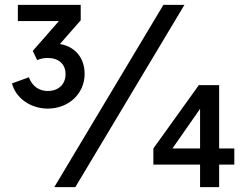

<svg xmlns="http://www.w3.org/2000/svg" viewBox="-20 -765 1012 785"><path d="M175 -321C262 -321 326 -383 326 -463C326 -528 287 -575 225 -585L310 -682V-745H53V-679H221L114 -557L132 -519C144 -525 160 -528 175 -528C220 -528 248 -503 248 -462C248 -419 218 -393 175 -393C140 -393 112 -412 98 -449L29 -424C45 -362 107 -321 175 -321ZM202 0H288L734 -745H648ZM607 -92H798V0H876V-92H938V-158H876V-417H793L607 -158ZM685 -158 798 -320V-158Z"/></svg>

Font: Mluvka Medium
Style: Regular
Weight: 500
Designer: Modified by Jiří Krblich, Original typeface by Gumpita Rahayu
Foundry: Gumpita Rahayu & Jiří Krblich
Version: Version 2.000;Glyphs 3.1.1 (3134)